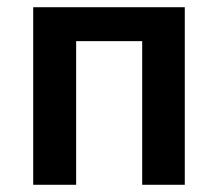

<svg xmlns="http://www.w3.org/2000/svg" viewBox="-20 -512 605 532"><path d="M72 0H191V-398H374V0H492V-492H72Z"/></svg>

Font: Source Sans Pro Semibold
Style: Regular
Weight: 600
Designer: Paul D. Hunt
Foundry: Adobe Systems Incorporated
Version: Version 3.006;hotconv 1.0.111;makeotfexe 2.5.65597